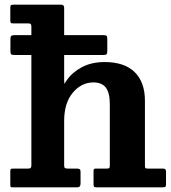

<svg xmlns="http://www.w3.org/2000/svg" viewBox="-20 -800 729 820"><path d="M43.4 -650H419.9Q432.1 -650 435.1 -647Q438.2 -644 438.2 -633.5V-583.5Q438.2 -572.5 435.4 -568.8Q432.7 -565 418.7 -565H45.2Q31.2 -565 27.8 -568Q24.5 -571 24.5 -582.5V-633Q24.5 -643 27.8 -646.5Q31.2 -650 43.4 -650ZM101.5 -700H38Q28 -700 26 -702.5Q24 -705 24 -714.5V-765.5Q24 -774 26 -777Q28 -780 37 -780H242Q254 -780 254 -766.5V-460Q254 -438 256.5 -443.5Q259 -449 266 -458.5Q289 -491.5 330 -513.2Q371 -535 427 -535Q511 -535 555 -492.2Q599 -449.5 599 -369V-94Q599 -84 601 -82Q603 -80 613 -80H676.5Q689 -80 689 -68.5V-12.5Q689 -4.5 686.2 -2.2Q683.5 0 675.5 0H391.5Q383 0 381.2 -3.2Q379.5 -6.5 379.5 -15V-67Q379.5 -73.5 380.8 -76.8Q382 -80 389 -80H435Q444 -80 446.5 -82.2Q449 -84.5 449 -93.5V-355.5Q449 -403.5 432 -425.8Q415 -448 379 -448Q328 -448 291 -404.2Q254 -360.5 254 -283V-94Q254 -85 257.2 -82.5Q260.5 -80 270 -80H309Q317 -80 320.5 -77.2Q324 -74.5 324 -65.5V-15.5Q324 0 309.5 0H34Q27 0 25.5 -2Q24 -4 24 -11.5V-66Q24 -74.5 25.5 -77.2Q27 -80 35.5 -80H99.5Q108.5 -80 111.2 -83Q114 -86 114 -95V-685Q114 -693 111.8 -696.5Q109.5 -700 101.5 -700Z"/></svg>

Font: Besley*
Style: Bold
Weight: 700
Designer: Owen Earl
Foundry: indestructible type*
Version: Version 2.000; ttfautohint (v1.8.3)